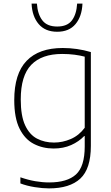

<svg xmlns="http://www.w3.org/2000/svg" viewBox="-20 -814 615 1064"><path d="M251.5 230Q216 230 172.2 223Q128.5 216 93 202.5V168.5Q136.5 183.5 175.8 190.2Q215 197 252.5 197Q352.5 197 401 152.8Q449.5 108.5 449.5 -2.5V-60H446.5Q417.5 -29.5 374.5 -10.2Q331.5 9 277.5 9Q216.5 9 167 -16.8Q117.5 -42.5 88.2 -101.5Q59 -160.5 59 -259Q59 -406 127.5 -477Q196 -548 327.5 -548Q407 -548 483.5 -525.5V-5.5Q483.5 121.5 425 175.8Q366.5 230 251.5 230ZM279.5 -24Q326.5 -24 372 -43.5Q417.5 -63 449.5 -106V-500Q425.5 -506.5 393.2 -510.8Q361 -515 324.5 -515Q211.5 -515 153.2 -454.8Q95 -394.5 95 -263Q95 -172 119.2 -119.8Q143.5 -67.5 185.2 -45.8Q227 -24 279.5 -24ZM297 -638Q230.5 -638 194.2 -680.8Q158 -723.5 155 -794H184.5Q188.5 -735 214.8 -701Q241 -667 297 -667Q353 -667 378.5 -701Q404 -735 407.5 -794H437Q434 -723 398.5 -680.5Q363 -638 297 -638Z"/></svg>

Font: Encode Sans Semi Expanded Thin
Style: Regular
Weight: 100
Width: 6
Designer: Multiple Designers
Foundry: Impallari Type
Version: Version 3.000; ttfautohint (v1.8.3) -l 8 -r 50 -G 200 -x 14 